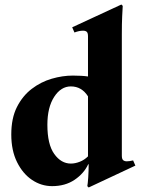

<svg xmlns="http://www.w3.org/2000/svg" viewBox="-20 -810 643 851"><path d="M570 -99 580 -76 373 21 367 15Q369 6 371 -23Q373 -52 373 -82H371Q352 -41 310.5 -13Q269 15 211 15Q163 15 122 -12.5Q81 -40 55.5 -91.5Q30 -143 30 -214Q30 -286 55 -335.5Q80 -385 120.5 -416Q161 -447 209 -461Q257 -475 303 -475Q323 -475 340 -474Q357 -473 370 -471V-649Q370 -664 364.5 -669Q359 -674 348 -674Q331 -674 310 -666L300 -689L518 -790L524 -784Q523 -769 521.5 -737.5Q520 -706 520 -658V-120Q520 -105 526 -100Q532 -95 542 -95Q554 -95 570 -99ZM294 -85Q313 -85 333.5 -93Q354 -101 370 -117V-383Q342 -427 294 -427Q250 -427 220 -380.5Q190 -334 190 -257Q190 -170 220.5 -127.5Q251 -85 294 -85Z"/></svg>

Font: Bona Nova SC
Style: Bold
Weight: 700
Designer: Mateusz Machalski
Foundry: Capitalics
Version: Version 4.001; ttfautohint (v1.8.4.7-5d5b)